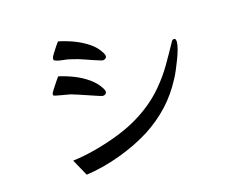

<svg xmlns="http://www.w3.org/2000/svg" viewBox="-97 -841 1194 977"><g transform="rotate(-15 500.0 -352.5)"><path d="M449 -388Q449 -381 443 -376.5Q437 -372 430 -372Q426 -372 405.5 -378.5Q385 -385 358 -394.5Q331 -404 307 -411.5Q283 -419 273 -422Q269 -423 256 -425Q243 -427 227.5 -430Q212 -433 200.5 -435Q189 -437 188 -438Q185 -440 185 -447Q185 -452 196 -469Q207 -486 219 -504Q231 -522 235 -527Q273 -519 313 -503.5Q353 -488 387.5 -464Q422 -440 443 -406Q445 -402 447 -397.5Q449 -393 449 -388ZM864 -541Q864 -525 857.5 -501Q851 -477 840.5 -450Q830 -423 820 -399.5Q810 -376 802 -362Q764 -289 712 -233Q660 -177 592 -133Q518 -86 425.5 -52Q333 -18 246 -6L198 -93Q250 -99 310.5 -114.5Q371 -130 430 -152Q489 -174 534 -199Q583 -226 627 -261Q671 -296 707 -339Q747 -386 777.5 -438Q808 -490 837 -543Q839 -548 843 -553Q847 -558 853 -558Q860 -558 862 -552Q864 -546 864 -541ZM496 -563Q496 -556 490 -551.5Q484 -547 477 -547Q472 -547 466 -549Q429 -560 392 -573.5Q355 -587 317 -595Q301 -599 278 -601Q255 -603 241 -609Q235 -611 234 -613.5Q233 -616 233 -622Q233 -627 243 -643.5Q253 -660 264.5 -677Q276 -694 280 -699Q317 -692 358 -677Q399 -662 434.5 -638.5Q470 -615 490 -581Q492 -577 494 -572.5Q496 -568 496 -563Z"/></g></svg>

Font: Kaisei Opti
Style: Regular
Weight: 400
Designer: Font-Kai, 金井和夫
Foundry: KAZUO KANAI
Version: Version 5.003